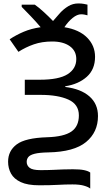

<svg xmlns="http://www.w3.org/2000/svg" viewBox="-20 -877 640 1115"><path d="M435 -857Q453 -857 466.5 -854.5Q480 -852 488 -850V-788Q482 -790 471.5 -792Q461 -794 451 -794Q428 -794 402 -773Q376 -752 354 -719Q440 -705 486 -658.5Q532 -612 532 -547Q532 -474 484 -431Q436 -388 359 -376V-372Q449 -361 499 -317.5Q549 -274 549 -203Q549 -109 479.5 -52Q410 5 261 8Q208 9 181 16Q154 23 144.5 35Q135 47 135 63Q135 84 152 97.5Q169 111 215 111Q257 111 287.5 109.5Q318 108 345.5 107Q373 106 403 106Q445 106 468.5 111Q492 116 504 125V218Q494 209 468.5 201.5Q443 194 401 194Q358 194 315.5 196.5Q273 199 208 199Q140 199 100.5 180.5Q61 162 44 131Q27 100 27 62Q27 -1 77 -38.5Q127 -76 254 -80Q351 -83 394.5 -113Q438 -143 438 -207Q438 -271 377.5 -298.5Q317 -326 216 -326H124V-414H211Q322 -414 372.5 -446Q423 -478 423 -534Q423 -582 385 -609Q347 -636 283 -636Q224 -636 176.5 -619.5Q129 -603 87 -576L36 -649Q74 -674 117.5 -692.5Q161 -711 216 -719Q191 -749 159 -782.5Q127 -816 106 -837V-850H182Q205 -834 234 -807.5Q263 -781 288 -755Q307 -778 328.5 -801.5Q350 -825 376.5 -841Q403 -857 435 -857Z"/></svg>

Font: Noto Sans Medium
Style: Regular
Weight: 500
Designer: Monotype Design Team
Foundry: Monotype Imaging Inc.
Version: Version 2.007